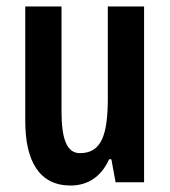

<svg xmlns="http://www.w3.org/2000/svg" viewBox="-20 -563 524 593"><path d="M425 -543H313V-262C313 -149 295 -90 227 -90C187 -90 170 -132 170 -219V-543H58V-189C58 -66 101 10 198 10C252 10 293 -18 317 -71H324L337 0H425Z"/></svg>

Font: Noto Sans Myanmar ExtraCondensed SemiBold
Style: Regular
Weight: 600
Width: 2
Designer: Monotype Design Team
Foundry: Monotype Imaging Inc.
Version: Version 2.107